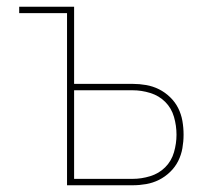

<svg xmlns="http://www.w3.org/2000/svg" viewBox="-20 -550 640 570"><path d="M179 0V-511H37V-530H200V-301H374Q394 -301 414 -297.5Q434 -294 452 -285Q470 -276 485 -261.5Q500 -247 509 -229Q518 -211 521.5 -191Q525 -171 525 -150Q525 -130 521.5 -110Q518 -90 509 -72Q500 -54 485 -39.5Q470 -25 452 -16Q434 -7 414 -3.5Q394 0 374 0ZM374 -19Q400 -19 426 -27Q452 -35 470.5 -53.5Q489 -72 496.5 -98Q504 -124 504 -150Q504 -177 496.5 -203Q489 -229 470.5 -247.5Q452 -266 426 -274Q400 -282 374 -282H200V-19Z"/></svg>

Font: Iosevka Curly Thin Extended
Style: Regular
Weight: 100
Width: 7
Monospace: yes
Designer: Belleve Invis
Foundry: Belleve Invis
Version: Version 11.1.0; ttfautohint (v1.8.3)